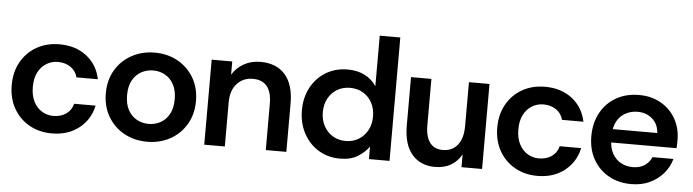

<svg xmlns="http://www.w3.org/2000/svg" viewBox="-46 -912 4030 1116"><g transform="rotate(5 1969.0 -354.0)"><path d="M281 12Q206 12 148 -21Q90 -54 57 -112.5Q24 -171 24 -248Q24 -325 57 -383.5Q90 -442 148 -475Q206 -508 281 -508Q374 -508 438 -459Q502 -410 520 -325H395Q385 -363 354 -384Q323 -405 280 -405Q244 -405 213.5 -386.5Q183 -368 165 -333.5Q147 -299 147 -248Q147 -198 165 -162.5Q183 -127 213.5 -108.5Q244 -90 280 -90Q323 -90 354 -111Q385 -132 395 -171H520Q503 -89 438.5 -38.5Q374 12 281 12Z M836 12Q762 12 702.5 -20.5Q643 -53 608 -112Q573 -171 573 -248Q573 -326 608 -384.5Q643 -443 703 -475.5Q763 -508 836 -508Q911 -508 970 -475.5Q1029 -443 1064 -384.5Q1099 -326 1099 -248Q1099 -171 1064 -112Q1029 -53 969.5 -20.5Q910 12 836 12ZM836 -92Q874 -92 905.5 -109.5Q937 -127 956 -161.5Q975 -196 975 -248Q975 -300 956 -334.5Q937 -369 905.5 -386.5Q874 -404 837 -404Q799 -404 767 -386.5Q735 -369 716 -334.5Q697 -300 697 -248Q697 -196 716 -161.5Q735 -127 766.5 -109.5Q798 -92 836 -92Z M1169 0V-496H1289V-419Q1314 -460 1356.5 -484Q1399 -508 1454 -508Q1546 -508 1597 -450.5Q1648 -393 1648 -282V0H1528V-270Q1528 -337 1500.5 -371.5Q1473 -406 1417 -406Q1362 -406 1325.5 -367Q1289 -328 1289 -256V0Z M1961 12Q1891 12 1835.5 -22Q1780 -56 1748.5 -115.5Q1717 -175 1717 -249Q1717 -324 1748.5 -382.5Q1780 -441 1835.5 -474.5Q1891 -508 1962 -508Q2019 -508 2062 -486Q2105 -464 2130 -425V-720H2250V0H2130V-73Q2107 -40 2066 -14Q2025 12 1961 12ZM1985 -93Q2028 -93 2061 -113Q2094 -133 2113 -168Q2132 -203 2132 -248Q2132 -294 2113 -329Q2094 -364 2061 -383.5Q2028 -403 1985 -403Q1943 -403 1910 -383.5Q1877 -364 1858 -329Q1839 -294 1839 -249Q1839 -203 1858 -168Q1877 -133 1910 -113Q1943 -93 1985 -93Z M2515 12Q2431 12 2381.5 -45.5Q2332 -103 2332 -214V-496H2451V-226Q2451 -159 2477 -124.5Q2503 -90 2552 -90Q2607 -90 2638.5 -129Q2670 -168 2670 -240V-496H2790V0H2670V-75Q2648 -34 2609 -11Q2570 12 2515 12Z M3114 12Q3039 12 2981 -21Q2923 -54 2890 -112.5Q2857 -171 2857 -248Q2857 -325 2890 -383.5Q2923 -442 2981 -475Q3039 -508 3114 -508Q3207 -508 3271 -459Q3335 -410 3353 -325H3228Q3218 -363 3187 -384Q3156 -405 3113 -405Q3077 -405 3046.5 -386.5Q3016 -368 2998 -333.5Q2980 -299 2980 -248Q2980 -198 2998 -162.5Q3016 -127 3046.5 -108.5Q3077 -90 3113 -90Q3156 -90 3187 -111Q3218 -132 3228 -171H3353Q3336 -89 3271.5 -38.5Q3207 12 3114 12Z M3661 12Q3586 12 3528.5 -20.5Q3471 -53 3438.5 -111Q3406 -169 3406 -245Q3406 -322 3438 -381.5Q3470 -441 3528 -474.5Q3586 -508 3662 -508Q3735 -508 3790.5 -476Q3846 -444 3876.5 -389.5Q3907 -335 3907 -267Q3907 -257 3907 -245Q3907 -233 3905 -219H3493V-297H3786Q3783 -349 3748 -379.5Q3713 -410 3662 -410Q3625 -410 3593.5 -393.5Q3562 -377 3543 -344.5Q3524 -312 3524 -262V-233Q3524 -187 3542.5 -154Q3561 -121 3592 -104Q3623 -87 3661 -87Q3702 -87 3730 -105.5Q3758 -124 3771 -155H3893Q3880 -107 3847.5 -69.5Q3815 -32 3768 -10Q3721 12 3661 12Z"/></g></svg>

Font: Host Grotesk Light SemiBold
Style: Regular
Weight: 600
Version: Version 1.003